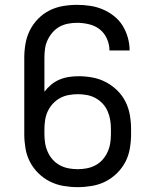

<svg xmlns="http://www.w3.org/2000/svg" viewBox="-20 -763 640 791"><path d="M300 8Q271 8 241.5 3Q212 -2 186 -15Q160 -28 138.5 -49Q117 -70 103.5 -96Q90 -122 85 -151.5Q80 -181 80 -210V-525Q80 -554 85 -583Q90 -612 103 -638Q116 -664 137 -685.5Q158 -707 184 -720Q210 -733 239 -738Q268 -743 298 -743Q325 -743 351.5 -739Q378 -735 403 -724.5Q428 -714 449.5 -697Q471 -680 485 -657.5Q499 -635 506.5 -608.5Q514 -582 514 -555Q514 -555 514 -555Q514 -555 514 -555H431Q431 -555 431 -555Q431 -555 431 -555Q431 -580 420.5 -603.5Q410 -627 391 -642Q372 -657 347 -663Q322 -669 298 -669Q279 -669 260.5 -665.5Q242 -662 225.5 -653Q209 -644 196.5 -629.5Q184 -615 176 -598Q168 -581 165.5 -562.5Q163 -544 163 -525V-385Q175 -401 190.5 -414Q206 -427 225 -435Q244 -443 264 -446Q284 -449 304 -449Q333 -449 362 -443.5Q391 -438 416.5 -424.5Q442 -411 463 -390.5Q484 -370 497 -344Q510 -318 515 -289Q520 -260 520 -231V-210Q520 -181 515 -151.5Q510 -122 496.5 -96Q483 -70 461.5 -49Q440 -28 414 -15Q388 -2 358.5 3Q329 8 300 8ZM300 -66Q319 -66 337.5 -69.5Q356 -73 373 -82Q390 -91 402.5 -105Q415 -119 423 -136.5Q431 -154 434 -172.5Q437 -191 437 -210V-231Q437 -250 434 -268.5Q431 -287 423.5 -304.5Q416 -322 403 -336Q390 -350 373.5 -359Q357 -368 338 -371.5Q319 -375 301 -375Q282 -375 263 -371.5Q244 -368 227.5 -359Q211 -350 198 -336Q185 -322 177 -305Q169 -288 166 -269Q163 -250 163 -231V-210Q163 -191 166 -172.5Q169 -154 177 -136.5Q185 -119 197.5 -105Q210 -91 227 -82Q244 -73 262.5 -69.5Q281 -66 300 -66Z"/></svg>

Font: Iosevka SS04 Extended
Style: Regular
Weight: 400
Width: 7
Monospace: yes
Designer: Belleve Invis
Foundry: Belleve Invis
Version: Version 19.0.0; ttfautohint (v1.8.4)